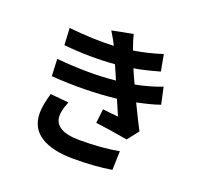

<svg xmlns="http://www.w3.org/2000/svg" viewBox="-144 -986 1289 1211"><g transform="rotate(20 500.0 -381.0)"><path d="M191.4 -281.2 314.5 -269.5Q290 -210.9 290 -173.8Q290 -70.3 462.9 -70.3Q614.3 -70.3 724.6 -91.8L720.7 35.2Q605.5 53.7 465.8 53.7Q323.2 53.7 245.1 3.9Q167 -45.9 167 -146.5Q167 -197.3 191.4 -281.2ZM844.7 -568.4 869.1 -456.1Q811.5 -435.5 715.8 -416Q776.4 -291 797.9 -251L739.3 -175.8Q611.3 -198.2 523.4 -209L534.2 -303.7Q557.6 -300.8 595.7 -296.9Q633.8 -293 638.7 -293L593.8 -396.5Q384.8 -373 159.2 -389.6L154.3 -503.9Q374 -483.4 548.8 -502L532.2 -541L507.8 -596.7Q343.8 -583 167 -600.6L161.1 -713.9Q333 -696.3 460.9 -703.1V-704.1Q446.3 -735.4 413.1 -789.1L553.7 -816.4Q561.5 -781.2 585 -716.8Q685.5 -732.4 775.4 -762.7L795.9 -652.3Q698.2 -624 626 -612.3L644.5 -569.3L668 -518.6Q759.8 -536.1 844.7 -568.4Z"/></g></svg>

Font: Gen Shin Gothic Monospace Bold
Style: Bold
Weight: 700
Designer: [Source Han Sans]
Ryoko NISHIZUKA  (kana & ideographs); Paul D. Hunt (Latin, Greek & Cyrillic); Wenlong ZHANG  (bopomofo
Version: Version 1.002.20150607